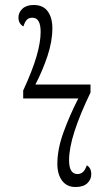

<svg xmlns="http://www.w3.org/2000/svg" viewBox="-20 -740 442 770"><path d="M283 10Q248 10 229 -15.5Q210 -41 210 -83Q210 -142 235 -210.5Q260 -279 294 -345H73V-377Q110 -457 126.5 -514Q143 -571 143 -612Q143 -669 110 -669Q95 -669 87 -660Q79 -651 74 -634Q54 -645 54 -670Q54 -690 70 -705Q86 -720 115 -720Q153 -720 171.5 -694.5Q190 -669 190 -627Q190 -574 170.5 -515.5Q151 -457 122 -401H343V-369Q301 -282 279 -214Q257 -146 257 -97Q257 -42 291 -42Q317 -42 328 -77Q346 -67 346 -41Q346 -20 330 -5Q314 10 283 10Z"/></svg>

Font: Noto Serif Condensed Light
Style: Regular
Weight: 300
Width: 3
Designer: Monotype Design Team
Foundry: Monotype Imaging Inc.
Version: Version 2.013